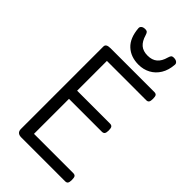

<svg xmlns="http://www.w3.org/2000/svg" viewBox="-334 -1235 1331 1331"><g transform="rotate(45 331.5 -569.5)"><path d="M169 0Q147 0 136 -10Q125 -20 125 -40V-848Q125 -862 136 -868.5Q147 -875 169 -875H598Q613 -875 619 -866.5Q625 -858 625 -835Q625 -813 619 -804Q613 -795 598 -795H213V-503H535Q550 -503 556.5 -494.5Q563 -486 563 -463Q563 -441 556.5 -432Q550 -423 535 -423H213V-80H598Q613 -80 619 -71.5Q625 -63 625 -40Q625 -18 619 -9Q613 0 598 0ZM386 -931Q310 -931 262 -975.5Q214 -1020 207 -1110Q206 -1122 216 -1130.5Q226 -1139 245 -1139Q261 -1139 267 -1131.5Q273 -1124 277 -1110Q290 -1065 316 -1042.5Q342 -1020 386 -1020Q430 -1020 456.5 -1042.5Q483 -1065 495 -1110Q499 -1124 504.5 -1131.5Q510 -1139 526 -1139Q545 -1139 555.5 -1130.5Q566 -1122 565 -1110Q561 -1053 536.5 -1013Q512 -973 473 -952Q434 -931 386 -931Z"/></g></svg>

Font: Playwrite AT
Style: Regular
Weight: 400
Designer: Veronika Burian, José Scaglione
Foundry: TypeTogether
Version: Version 1.002